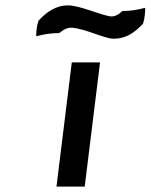

<svg xmlns="http://www.w3.org/2000/svg" viewBox="-20 -704 560 714"><path d="M435 -663C430 -659 414 -641 391 -643C350 -649 277 -684 233 -684C187 -684 153 -659 123 -627C116 -605 114 -582 115 -569C140 -576 168 -581 200 -581C204 -583 224 -603 248 -601C305 -595 368 -560 403 -560C449 -560 481 -583 512 -616C519 -638 520 -662 520 -675C493 -668 468 -663 435 -663ZM295 -10 352 -472H247L190 -10Z"/></svg>

Font: Bluebird
Style: LiNrwObl
Weight: 300
Designer: Jasper
Foundry: Cannot Into Space Fonts
Version: Version 0.98